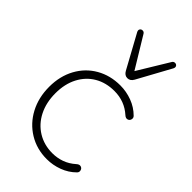

<svg xmlns="http://www.w3.org/2000/svg" viewBox="-230 -834 921 921"><g transform="rotate(45 230.5 -373.0)"><path d="M40 -246Q40 -318 70.5 -374Q101 -430 155 -461Q209 -492 277 -492Q318 -492 357 -477.5Q396 -463 425 -434Q433 -426 430 -415Q427 -404 416.5 -401Q406 -398 395 -408Q345 -453 276 -453Q219 -453 175.5 -427.5Q132 -402 107.5 -355Q83 -308 83 -245Q83 -182 107.5 -133.5Q132 -85 176 -58Q220 -31 276 -31Q308 -31 338 -41.5Q368 -52 395 -76Q406 -86 416.5 -83Q427 -80 430 -69Q433 -58 425 -50Q396 -21 357 -6.5Q318 8 277 8Q209 8 155 -25Q101 -58 70.5 -115.5Q40 -173 40 -246ZM246 -560 153 -730Q148 -740 152.5 -747Q157 -754 166 -754Q175 -754 180 -746L276 -588L372 -746Q377 -754 386 -754Q395 -754 399.5 -747Q404 -740 399 -730L306 -560Q295 -540 276 -540Q257 -540 246 -560Z"/></g></svg>

Font: SN Pro Thin
Style: Regular
Weight: 200
Designer: Tobias Whetton
Foundry: Supernotes
Version: Version 1.003;Glyphs 3.3 (3324)